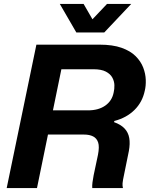

<svg xmlns="http://www.w3.org/2000/svg" viewBox="-20 -956 761 976"><path d="M14 0 165 -729H486Q553 -729 598 -713Q643 -697 669.5 -670.5Q696 -644 708 -612.5Q720 -581 721 -550Q722 -519 716 -495Q704 -437 663.5 -397Q623 -357 561 -341L560 -335Q594 -323 613 -303Q632 -283 637 -254.5Q642 -226 635 -188L611 -70Q604 -38 603 -24.5Q602 -11 605 0H449Q448 -12 450 -28.5Q452 -45 456 -65L478 -169Q486 -210 479 -231.5Q472 -253 453.5 -262.5Q435 -272 407 -272H209L235 -395H427Q481 -395 515.5 -419.5Q550 -444 558 -487Q562 -503 561.5 -523Q561 -543 551 -561.5Q541 -580 518 -592Q495 -604 455 -604H292L168 0ZM368 -791 284 -936H405L450 -858L524 -936H647L510 -791Z"/></svg>

Font: Mona Sans ExtraLight
Style: Bold Italic
Weight: 700
Italic angle: -11.6951°
Version: Version 2.000